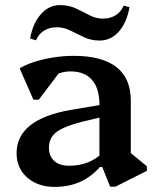

<svg xmlns="http://www.w3.org/2000/svg" viewBox="-20 -720 614 753"><path d="M412 12 381 -65H370V-309Q370 -373 341 -406.5Q312 -440 256 -440Q226 -440 198.5 -427Q171 -414 154 -391L158 -478H245L132 -329H111L57 -452Q82 -467 117 -478Q152 -489 191 -495Q230 -501 269 -501Q380 -501 436.5 -457Q493 -413 493 -325V-90L451 -154L556 -68V-50L433 12ZM194 13Q129 13 87 -23.5Q45 -60 45 -119Q45 -252 258 -289L401 -313V-266L304 -243Q232 -225 202 -202.5Q172 -180 172 -141Q172 -107 193 -88.5Q214 -70 251 -70Q332 -70 385 -123V-65H372Q336 -25 292.5 -6Q249 13 194 13ZM371 -561Q337 -561 309.5 -574Q282 -587 256.5 -600Q231 -613 203 -613Q174 -613 153 -600Q132 -587 121 -562L98 -569Q109 -629 140.5 -664.5Q172 -700 215 -700Q250 -700 277.5 -687Q305 -674 330.5 -660.5Q356 -647 384 -647Q413 -647 434 -660.5Q455 -674 465 -698L488 -692Q477 -631 446 -596Q415 -561 371 -561Z"/></svg>

Font: Platypi Light Medium
Style: Regular
Weight: 500
Version: Version 1.200